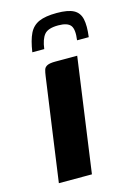

<svg xmlns="http://www.w3.org/2000/svg" viewBox="-102 -694 507 746"><g transform="rotate(-15 151.0 -320.5)"><path d="M40 0Q54 -104 69 -208Q84 -312 98 -415Q100 -430 103 -440Q106 -450 116.5 -455Q127 -460 149 -460H237L173 0ZM203 -641Q248 -641 270.5 -629Q293 -617 299 -590Q305 -563 299 -518H252Q258 -561 245.5 -577Q233 -593 196 -593Q155 -593 140 -575Q125 -557 120 -518H72Q79 -565 92 -591.5Q105 -618 131 -629.5Q157 -641 203 -641Z"/></g></svg>

Font: Genos SemiBold
Style: Italic
Weight: 600
Italic angle: -8°
Version: Version 1.010